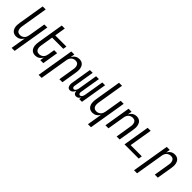

<svg xmlns="http://www.w3.org/2000/svg" viewBox="222 -2038 3557 3557"><g transform="rotate(45 2000.0 -260.0)"><path d="M265 215 314 -82Q304 -62 289 -45Q274 -28 255 -15.5Q236 -3 214.5 2.5Q193 8 172 8Q146 8 121.5 0Q97 -8 80 -25.5Q63 -43 53 -66Q43 -89 39.5 -114.5Q36 -140 38 -166.5Q40 -193 44 -219L129 -735H208L121 -208Q118 -191 117 -174Q116 -157 118 -140.5Q120 -124 126.5 -109Q133 -94 144.5 -83Q156 -72 171.5 -67Q187 -62 204 -62Q227 -62 250.5 -70.5Q274 -79 291.5 -96.5Q309 -114 318 -137Q327 -160 331 -183L387 -520H466L344 215Z M672 8Q646 8 621.5 0Q597 -8 580 -25.5Q563 -43 553 -66Q543 -89 539.5 -114.5Q536 -140 538 -166.5Q540 -193 544 -219L629 -735H708L673 -520H966L954 -450H661L621 -208Q618 -191 617 -174Q616 -157 618 -140.5Q620 -124 626.5 -109Q633 -94 644.5 -83Q656 -72 671.5 -67Q687 -62 704 -62Q727 -62 750.5 -70.5Q774 -79 791.5 -96.5Q809 -114 818 -137Q827 -160 831 -183L852 -312H931L880 0H801L814 -82Q804 -62 789 -45Q774 -28 755 -15.5Q736 -3 714.5 2.5Q693 8 672 8Z M972 215 1094 -520H1173L1159 -438Q1170 -458 1184.5 -475Q1199 -492 1218 -504.5Q1237 -517 1258.5 -522.5Q1280 -528 1301 -528Q1327 -528 1351.5 -520Q1376 -512 1393.5 -494.5Q1411 -477 1420.5 -454Q1430 -431 1434 -405.5Q1438 -380 1436 -353.5Q1434 -327 1430 -301L1380 0H1301L1352 -312Q1355 -329 1356.5 -346Q1358 -363 1355.5 -379.5Q1353 -396 1346.5 -411Q1340 -426 1329 -437Q1318 -448 1302.5 -453Q1287 -458 1270 -458Q1247 -458 1223.5 -449.5Q1200 -441 1182.5 -423.5Q1165 -406 1155.5 -383Q1146 -360 1143 -337L1051 215Z M1581 8Q1566 8 1552 2Q1538 -4 1530 -15.5Q1522 -27 1518 -41.5Q1514 -56 1512.5 -71Q1511 -86 1512.5 -101.5Q1514 -117 1517 -132L1581 -520H1654L1588 -120Q1586 -109 1585.5 -98.5Q1585 -88 1589 -78.5Q1593 -69 1601.5 -63Q1610 -57 1621 -57Q1630 -57 1639 -61.5Q1648 -66 1654 -74Q1660 -82 1664.5 -90.5Q1669 -99 1672 -108Q1675 -117 1677 -126Q1679 -135 1681 -144L1743 -520H1817L1751 -120Q1749 -109 1748.5 -98.5Q1748 -88 1752 -78.5Q1756 -69 1764.5 -63Q1773 -57 1783 -57Q1793 -57 1802 -61.5Q1811 -66 1817 -74Q1823 -82 1827.5 -90.5Q1832 -99 1835 -108Q1838 -117 1840 -126Q1842 -135 1844 -144L1906 -520H1979L1893 0H1820L1828 -49Q1822 -37 1813 -26.5Q1804 -16 1793.5 -8Q1783 0 1770 4Q1757 8 1744 8Q1728 8 1714.5 2Q1701 -4 1693 -15.5Q1685 -27 1681 -41Q1677 -55 1675 -70Q1669 -55 1660.5 -41Q1652 -27 1639.5 -15.5Q1627 -4 1612 2Q1597 8 1581 8Z M2265 215 2314 -82Q2304 -62 2289 -45Q2274 -28 2255 -15.5Q2236 -3 2214.5 2.5Q2193 8 2172 8Q2146 8 2121.5 0Q2097 -8 2080 -25.5Q2063 -43 2053 -66Q2043 -89 2039.5 -114.5Q2036 -140 2038 -166.5Q2040 -193 2044 -219L2129 -735H2208L2121 -208Q2118 -191 2117 -174Q2116 -157 2118 -140.5Q2120 -124 2126.5 -109Q2133 -94 2144.5 -83Q2156 -72 2171.5 -67Q2187 -62 2204 -62Q2227 -62 2250.5 -70.5Q2274 -79 2291.5 -96.5Q2309 -114 2318 -137Q2327 -160 2331 -183L2387 -520H2466L2344 215Z M2508 0 2594 -520H2673L2659 -438Q2670 -458 2684.5 -475Q2699 -492 2718 -504.5Q2737 -517 2758.5 -522.5Q2780 -528 2801 -528Q2827 -528 2851.5 -520Q2876 -512 2893.5 -494.5Q2911 -477 2920.5 -454Q2930 -431 2934 -405.5Q2938 -380 2936 -353.5Q2934 -327 2930 -301L2880 0H2801L2852 -312Q2855 -329 2856.5 -346Q2858 -363 2855.5 -379.5Q2853 -396 2846.5 -411Q2840 -426 2829 -437Q2818 -448 2802.5 -453Q2787 -458 2770 -458Q2747 -458 2723.5 -449.5Q2700 -441 2682.5 -423.5Q2665 -406 2655.5 -383Q2646 -360 2643 -337L2587 0Z M3008 0 3094 -520H3173L3098 -70H3391L3380 0Z M3472 215 3594 -520H3673L3659 -438Q3670 -458 3684.5 -475Q3699 -492 3718 -504.5Q3737 -517 3758.5 -522.5Q3780 -528 3801 -528Q3827 -528 3851.5 -520Q3876 -512 3893.5 -494.5Q3911 -477 3920.5 -454Q3930 -431 3934 -405.5Q3938 -380 3936 -353.5Q3934 -327 3930 -301L3880 0H3801L3852 -312Q3855 -329 3856.5 -346Q3858 -363 3855.5 -379.5Q3853 -396 3846.5 -411Q3840 -426 3829 -437Q3818 -448 3802.5 -453Q3787 -458 3770 -458Q3747 -458 3723.5 -449.5Q3700 -441 3682.5 -423.5Q3665 -406 3655.5 -383Q3646 -360 3643 -337L3551 215Z"/></g></svg>

Font: Iosevka Term Curly
Style: Italic
Weight: 400
Italic angle: -9°
Designer: Belleve Invis
Foundry: Belleve Invis
Version: Version 32.3.0